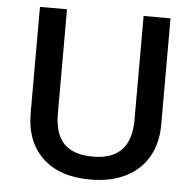

<svg xmlns="http://www.w3.org/2000/svg" viewBox="-52 -767 846 829"><g transform="rotate(5 371.0 -352.0)"><path d="M653.8 -713.9V-252Q653.8 -172.9 619.9 -113.5Q585.9 -54.2 521.7 -22.2Q457.5 9.8 368.2 9.8Q235.4 9.8 161.6 -60.5Q87.9 -130.9 87.9 -253.9V-713.9H205.1V-262.2Q205.1 -173.8 246.1 -131.8Q287.1 -89.8 372.1 -89.8Q537.1 -89.8 537.1 -263.2V-713.9Z"/></g></svg>

Font: f4446545128       
Style: Regular
Weight: 600
Foundry: Ascender Corporation
Version: Version 1.10